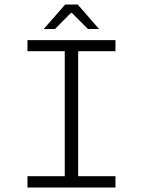

<svg xmlns="http://www.w3.org/2000/svg" viewBox="-20 -840 640 860"><path d="M175.8 -710 272 -819.8H328.1L423.8 -710H374L301.8 -782.2H297.9L226.1 -710ZM103 0V-50.8H270V-610.8H103V-660.2H497.1V-610.8H330.1V-50.8H497.1V0Z"/></svg>

Font: Office Code Pro D Light
Style: Regular
Weight: 300
Designer: Nathan Rutzky & Paul D. Hunt
Foundry: Adobe Systems Incorporated
Version: Version 1.004;PS 001.004;hotconv 1.0.70;makeotf.lib2.5.58329